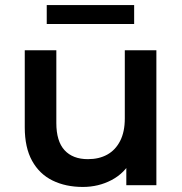

<svg xmlns="http://www.w3.org/2000/svg" viewBox="-20 -733 721 760"><path d="M308 7Q240 7 188 -18.5Q136 -44 107 -96.5Q78 -149 78 -229V-534H203V-246Q203 -174 235.5 -138.5Q268 -103 328 -103Q372 -103 404.5 -121Q437 -139 455.5 -175Q474 -211 474 -264V-534H599V0H480V-144L501 -100Q474 -48 422 -20.5Q370 7 308 7ZM165 -638V-713H511V-638Z"/></svg>

Font: MOST Montserrat SemiBold
Style: Regular
Weight: 600
Designer: Julieta Ulanovsky
Foundry: Julieta Ulanovsky
Version: Version 8.000;March 11, 2024;FontCreator 15.0.0.2926 64-bit